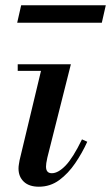

<svg xmlns="http://www.w3.org/2000/svg" viewBox="-20 -693 420 726"><path d="M127 13Q90 13 70 -6Q50 -25 50 -56Q50 -64 51.5 -72Q53 -80 54 -87L141 -450H248L159 -97Q156 -84 155 -76Q154 -68 154 -63Q154 -38 176 -38Q200 -38 228 -67Q256 -96 290 -166L310 -157Q291 -115 264.5 -76Q238 -37 204 -12Q170 13 127 13ZM47 -425V-450H236V-425ZM45 -607 60 -673H380L365 -607Z"/></svg>

Font: Libre Bodoni
Style: Italic
Weight: 400
Italic angle: -13°
Designer: Pablo Impallari, Rodrigo Fuenzalida
Foundry: Impallari Type
Version: Version 2.005;gftools[0.9.23]